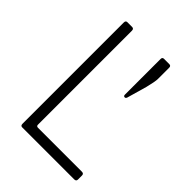

<svg xmlns="http://www.w3.org/2000/svg" viewBox="-190 -737 830 830"><g transform="rotate(45 225.5 -321.5)"><path d="M362 -632V-563Q362 -547 351 -503L325 -412Q322 -405 317 -405Q309 -405 309 -414V-632Q309 -643 319 -643H351Q362 -643 362 -632ZM413 0H95Q85 0 85 -12V-631Q85 -643 95 -643H124Q135 -643 135 -631V-56Q135 -47 145 -47H413Q425 -47 425 -36V-11Q425 0 413 0Z"/></g></svg>

Font: Rajdhani
Style: Regular
Weight: 400
Designer: Satya Rajpurohit, Jyotish Sonowal
Foundry: Indian Type Foundry
Version: Version 1.201;PS 1.0;hotconv 1.0.78;makeotf.lib2.5.61930; tt